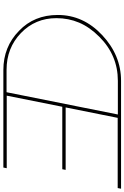

<svg xmlns="http://www.w3.org/2000/svg" viewBox="181 -921 740 1142"><g transform="rotate(90 551.0 -350.0)"><path d="M976.5 0H396.5Q258.5 0 163.5 -93Q69 -183 69 -323.5Q69 -475.5 188.8 -587.8Q308.5 -700 460.5 -700H1102.5L1098.5 -680H681L619 -370.5H990.5L986.5 -350.5H615L549 -20H980.5ZM528.5 -19 661 -681H460.5Q308.5 -681 198.5 -570.5Q141 -513 114.5 -450.2Q88 -387.5 88 -315.5Q88 -189.5 176.8 -104.2Q265.5 -19 395.5 -19Z"/></g></svg>

Font: Argentum Sans Thin
Style: Italic
Weight: 100
Italic angle: -11°
Designer: Julieta Ulanovsky (font), Cristiano Sobral (main changes and remaster)
Foundry: Julieta Ulanovsky (font), Cristiano Sobral (main changes and remaster)
Version: Version 2.007;June 15, 2022;FontCreator 14.0.0.2814 64-bit; 